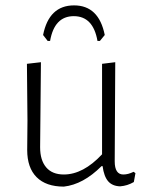

<svg xmlns="http://www.w3.org/2000/svg" viewBox="-20 -688 547 713"><path d="M157 -536 140 -558Q162 -668 255 -668Q347 -668 369 -558L351 -536H342Q326 -628 254 -628Q182 -628 166 -536ZM217 5Q151 5 116 -30Q81 -65 81 -131L82 -240L80 -451L132 -457L129 -141Q129 -93 151.5 -66.5Q174 -40 217 -40Q289 -40 359 -115V-451L408 -457L406 -89Q406 -40 438 -40Q456 -40 476 -50L483 -45L477 -12Q453 2 426 4Q397 3 381.5 -15Q366 -33 361 -71H357Q289 -3 217 5Z"/></svg>

Font: Alegreya Sans SC Light
Style: Regular
Weight: 300
Designer: Juan Pablo del Peral
Foundry: Huerta Tipografica
Version: Version 2.007